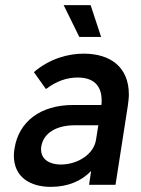

<svg xmlns="http://www.w3.org/2000/svg" viewBox="-20 -720 548 748"><path d="M374 -576 333 -700H228L289 -576ZM430 0 478 -308C480 -323 482 -338 482 -352C482 -458 411 -511 306 -511C248 -511 175 -493 112 -439L159 -373C201 -405 242 -418 283 -418C359 -418 376 -370 376 -330C376 -323 376 -317 375 -311H265C137 -311 54 -246 37 -144C35 -133 34 -123 34 -114C34 -28 100 8 178 8C243 8 297 -14 335 -54L327 0ZM354 -175C345 -118 281 -79 217 -79C173 -79 140 -99 140 -138C140 -142 140 -146 141 -150C150 -203 201 -232 272 -232H363Z"/></svg>

Font: Arthouse Owned Medium
Style: Italic
Weight: 500
Italic angle: -10°
Designer: Jeremy Tribby
Foundry: Tribby Type
Version: Version 1.000;PS 001.000;hotconv 1.0.88;makeotf.lib2.5.64775